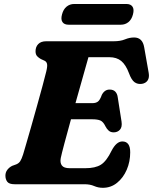

<svg xmlns="http://www.w3.org/2000/svg" viewBox="-20 -902 749 940"><path d="M393.5 0H51.5Q25 0 15.8 -12Q6.5 -24 6.5 -42Q6.5 -58.5 16 -70.8Q25.5 -83 39.5 -90L60 -97.5Q72 -102.5 78.8 -112.5Q85.5 -122.5 93 -145.5Q96.5 -157 107.2 -193.8Q118 -230.5 132.2 -280.5Q146.5 -330.5 161.2 -383.5Q176 -436.5 188.2 -481.5Q200.5 -526.5 206.5 -552Q213 -578.5 210.2 -589.5Q207.5 -600.5 197.5 -605L180 -613Q170.5 -618 162.2 -626.5Q154 -635 154 -651Q154 -672.5 167.2 -686.2Q180.5 -700 206.5 -700H537Q569.5 -700 591.8 -709.2Q614 -718.5 636.5 -718.5Q678 -718.5 686 -670L708 -545Q712 -522 702.8 -508.2Q693.5 -494.5 675 -491.5Q654 -488.5 638.8 -499.5Q623.5 -510.5 611.5 -543.5Q596 -585 573.5 -603.5Q551 -622 515 -622H413Q404 -590 386.5 -528.2Q369 -466.5 349.5 -397H432.5Q449 -397 459.2 -404.5Q469.5 -412 478.5 -437.5Q492 -463.5 516.5 -463.5Q535 -463.5 544.8 -453Q554.5 -442.5 556.5 -425L575 -307Q579 -280 567.2 -267Q555.5 -254 536.5 -254Q521.5 -254 512 -262.5Q502.5 -271 496.5 -283Q485.5 -306 471.5 -312Q457.5 -318 431.5 -318H327.5Q309.5 -253 295.5 -200.5Q281.5 -148 277.5 -128.5Q273 -105.5 282.8 -92Q292.5 -78.5 321.5 -78.5H397.5Q447 -78.5 474.2 -95.8Q501.5 -113 526.5 -164.5Q550 -209.5 579 -209.5Q617.5 -209.5 617.5 -156.5Q617.5 -110.5 600.5 -71Q583.5 -31.5 553.2 -7Q523 17.5 483.5 17.5Q461 17.5 441 8.8Q421 0 393.5 0ZM283.5 -831Q290 -856.5 306 -869.5Q322 -882.5 343 -882.5H599Q620 -882.5 628.8 -869.2Q637.5 -856 631 -831.5Q624.5 -806.5 608.8 -793.8Q593 -781 571.5 -781H316Q294.5 -781 285.8 -794Q277 -807 283.5 -831Z"/></svg>

Font: Fraunces 9pt S100
Style: Bold Italic
Weight: 700
Italic angle: -16°
Version: Version 1.000; ttfautohint (v1.8.3)